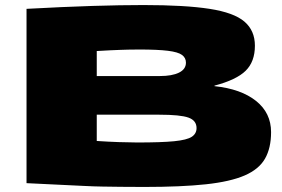

<svg xmlns="http://www.w3.org/2000/svg" viewBox="-20 -730 1116 760"><path d="M85 -5V-695Q232 -703 345 -706.5Q458 -710 548 -710Q713 -710 809.5 -695Q906 -680 947.5 -644.5Q989 -609 989 -549Q989 -486 952.5 -450Q916 -414 829 -391V-389Q934 -378 993.5 -330.5Q1053 -283 1053 -207Q1053 -144 1029 -102Q1005 -60 948.5 -35.5Q892 -11 795 -0.5Q698 10 551 10Q497 10 458.5 9.5Q420 9 386 8.5Q352 8 313 6Q274 4 219.5 1.5Q165 -1 85 -5ZM363 -429H613Q661 -429 688.5 -442.5Q716 -456 716 -482Q716 -501 700.5 -512.5Q685 -524 644.5 -529Q604 -534 531 -534Q505 -534 487.5 -533.5Q470 -533 454.5 -532.5Q439 -532 417.5 -531Q396 -530 363 -528ZM363 -172Q407 -169 451 -167.5Q495 -166 523 -166Q619 -166 669.5 -171Q720 -176 739 -188.5Q758 -201 758 -223Q758 -253 726 -264.5Q694 -276 610 -276H363Z"/></svg>

Font: Georama ExtraExtended ExtraBold
Style: Regular
Weight: 800
Width: 8
Designer: Jean-Baptiste Levee
Foundry: Production Type
Version: Version 1.000